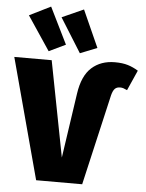

<svg xmlns="http://www.w3.org/2000/svg" viewBox="-89 -1054 843 1105"><g transform="rotate(5 332.5 -501.5)"><path d="M-25 -696H191L298 -143L353 -517Q368 -621 421 -668.5Q474 -716 555 -716Q599 -716 630 -706.5Q661 -697 690 -679L638 -562Q625 -568 616.5 -571Q608 -574 597 -574Q578 -574 567 -563Q556 -552 549 -525L428 0H162ZM161 -1003 265 -792 169 -746 38 -942ZM351 -1003 447 -789 349 -750 226 -947Z"/></g></svg>

Font: Fira Sans Black
Style: Regular
Weight: 900
Designer: Carrois Corporate & Edenspiekermann AG
Foundry: Carrois Corporate GbR & Edenspiekermann AG
Version: Version 4.203